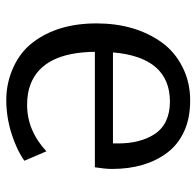

<svg xmlns="http://www.w3.org/2000/svg" viewBox="-27 -594 631 617"><g transform="rotate(90 288.5 -285.5)"><path d="M440.9 -350.1Q440.9 -419.9 411.6 -465.8Q379.4 -515.6 307.1 -516.1Q164.1 -516.1 148.4 -333H440.9ZM146.5 -274.9Q148.4 -108.9 249 -68.8Q278.3 -57.1 316.9 -57.1Q399.4 -57.1 466.3 -119.1L496.6 -48.3Q460.4 -22.9 408 -6.6Q355.5 9.8 301 9.8Q246.6 9.8 196.8 -12.7Q146.5 -35.6 116.2 -75.7Q54.7 -156.2 55.2 -282.2Q55.7 -404.8 116.2 -489.7Q146.5 -531.7 195.3 -556.4Q244.1 -581.1 302.5 -581.1Q360.8 -581.1 403.1 -561.3Q445.3 -541.5 471.2 -506.8Q522.9 -437.5 522.9 -330.1Q522.9 -308.1 517.6 -274.9Z"/></g></svg>

Font: Dhyana
Style: Regular
Weight: 400
Foundry: Vernon Adams
Version: Version 1.002; ttfautohint (v0.8.51-6076)